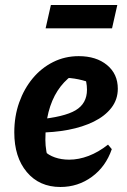

<svg xmlns="http://www.w3.org/2000/svg" viewBox="-20 -734 505 766"><path d="M221 12Q137 12 87 -47.5Q37 -107 37 -206Q37 -270 56.5 -325Q76 -380 110.5 -421.5Q145 -463 192 -486.5Q239 -510 294 -510Q364 -510 407 -474.5Q450 -439 450 -380Q450 -337 424.5 -304Q399 -271 354.5 -249Q310 -227 252 -216Q194 -205 128 -205V-257Q236 -267 281.5 -294Q327 -321 327 -376Q327 -408 315 -435L353 -399Q324 -411 293 -417.5Q262 -424 228 -424L267 -433Q233 -408 209.5 -371.5Q186 -335 173.5 -286.5Q161 -238 161 -176Q161 -154 165 -130.5Q169 -107 177 -84L155 -133Q173 -115 199 -106Q225 -97 256 -97Q294 -97 333.5 -112Q373 -127 411 -157L426 -139Q402 -69 346.5 -28.5Q291 12 221 12ZM162 -621 183 -714H448L427 -621Z"/></svg>

Font: Piazzolla Thin ExtraBold
Style: Italic
Weight: 800
Italic angle: -11.3°
Version: Version 2.005